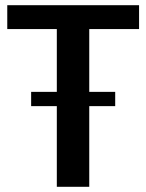

<svg xmlns="http://www.w3.org/2000/svg" viewBox="-20 -720 563 740"><path d="M516 -700V-608H263L324 -662V0H199V-662L259 -608H8V-700ZM424 -366V-311H100V-366Z"/></svg>

Font: Pathway Extreme 28pt SemiBold
Style: Regular
Weight: 600
Designer: Eduardo Rodriguez Tunni
Foundry: Eduardo Rodriguez Tunni
Version: Version 1.001;gftools[0.9.26]